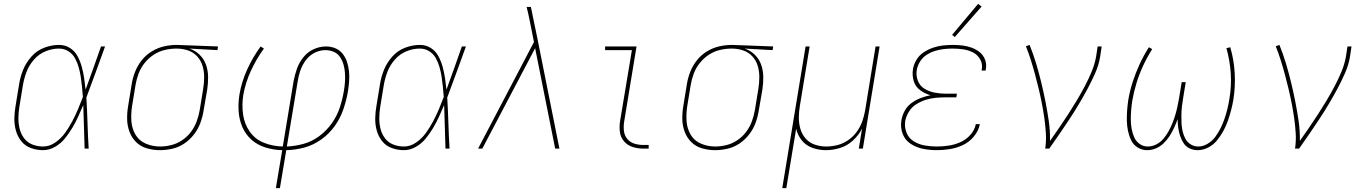

<svg xmlns="http://www.w3.org/2000/svg" viewBox="-20 -771 7096 996"><path d="M203 8Q235 8 265 -9Q295 -26 316.5 -52.5Q338 -79 355 -107.5Q372 -136 385.5 -166Q399 -196 412 -226Q414 -170 415.5 -113.5Q417 -57 419 0H440Q436 -66 434 -132.5Q432 -199 428 -265Q453 -331 477 -397.5Q501 -464 525 -530H504Q484 -474 464.5 -418Q445 -362 424 -306Q421 -336 416.5 -366Q412 -396 404 -425Q396 -454 382 -480Q368 -506 343 -522Q318 -538 286 -538Q248 -538 209.5 -523.5Q171 -509 143 -477.5Q115 -446 100 -409Q85 -372 79 -333L61 -223Q55 -190 54.5 -157Q54 -124 62.5 -93.5Q71 -63 90.5 -38.5Q110 -14 140.5 -3Q171 8 203 8ZM203 -11Q174 -11 147.5 -21.5Q121 -32 104.5 -54.5Q88 -77 81.5 -104.5Q75 -132 75.5 -161.5Q76 -191 81 -220L99 -330Q105 -365 118 -399Q131 -433 156.5 -462Q182 -491 216.5 -505Q251 -519 286 -519Q313 -519 335 -505Q357 -491 369 -469Q381 -447 388 -422.5Q395 -398 399 -372Q403 -346 405.5 -320Q408 -294 410 -268Q398 -236 384.5 -204Q371 -172 354.5 -141Q338 -110 317.5 -81.5Q297 -53 267 -32Q237 -11 203 -11Z M809 8Q841 8 874 0.5Q907 -7 936 -26.5Q965 -46 986.5 -74Q1008 -102 1019.5 -133.5Q1031 -165 1036 -197L1055 -307Q1060 -340 1059.5 -373Q1059 -406 1048.5 -435.5Q1038 -465 1015.5 -487Q993 -509 963 -519L1108 -511L1111 -530L898 -538H897Q864 -538 831 -530.5Q798 -523 767.5 -504.5Q737 -486 715 -458Q693 -430 680.5 -398Q668 -366 663 -333L645 -223Q639 -189 639.5 -154Q640 -119 651.5 -88Q663 -57 686 -34Q709 -11 742 -1.5Q775 8 809 8ZM810 -11Q771 -11 736 -26Q701 -41 682.5 -73Q664 -105 661.5 -143Q659 -181 665 -220L683 -330Q688 -360 699 -389.5Q710 -419 730.5 -444.5Q751 -470 778 -487.5Q805 -505 835.5 -512Q866 -519 896 -519Q927 -519 955 -509.5Q983 -500 1002.5 -479Q1022 -458 1030.5 -430Q1039 -402 1039 -371.5Q1039 -341 1034 -310L1016 -200Q1011 -171 1000.5 -142Q990 -113 971 -87.5Q952 -62 925.5 -44Q899 -26 869 -18.5Q839 -11 810 -11Z M1411 205H1432L1465 8Q1512 7 1558.5 -5.5Q1605 -18 1646.5 -47.5Q1688 -77 1717 -118Q1746 -159 1761.5 -205Q1777 -251 1785 -297Q1789 -323 1791 -349Q1793 -375 1790.5 -400Q1788 -425 1780.5 -448.5Q1773 -472 1758 -491.5Q1743 -511 1720 -520.5Q1697 -530 1671 -530Q1638 -530 1606.5 -515.5Q1575 -501 1553 -473Q1531 -445 1520 -413.5Q1509 -382 1503 -350L1447 -11Q1396 -12 1350 -30Q1304 -48 1276 -87.5Q1248 -127 1241 -177Q1234 -227 1242 -278Q1253 -341 1281 -402.5Q1309 -464 1349 -519L1332 -530Q1291 -474 1262 -410Q1233 -346 1222 -280Q1215 -236 1218 -192.5Q1221 -149 1238 -110.5Q1255 -72 1286 -45Q1317 -18 1358.5 -5.5Q1400 7 1444 8ZM1468 -11 1524 -347Q1528 -375 1537.5 -403.5Q1547 -432 1565.5 -457.5Q1584 -483 1611.5 -497Q1639 -511 1668 -511Q1691 -511 1711.5 -502Q1732 -493 1744 -475Q1756 -457 1762 -436Q1768 -415 1769.5 -392Q1771 -369 1769.5 -346Q1768 -323 1764 -300Q1757 -257 1743 -214Q1729 -171 1702 -132.5Q1675 -94 1637 -65.5Q1599 -37 1555.5 -25Q1512 -13 1468 -11Z M2075 8Q2107 8 2137 -9Q2167 -26 2188.5 -52.5Q2210 -79 2227 -107.5Q2244 -136 2257.5 -166Q2271 -196 2284 -226Q2286 -170 2287.5 -113.5Q2289 -57 2291 0H2312Q2308 -66 2306 -132.5Q2304 -199 2300 -265Q2325 -331 2349 -397.5Q2373 -464 2397 -530H2376Q2356 -474 2336.5 -418Q2317 -362 2296 -306Q2293 -336 2288.5 -366Q2284 -396 2276 -425Q2268 -454 2254 -480Q2240 -506 2215 -522Q2190 -538 2158 -538Q2120 -538 2081.5 -523.5Q2043 -509 2015 -477.5Q1987 -446 1972 -409Q1957 -372 1951 -333L1933 -223Q1927 -190 1926.5 -157Q1926 -124 1934.5 -93.5Q1943 -63 1962.5 -38.5Q1982 -14 2012.5 -3Q2043 8 2075 8ZM2075 -11Q2046 -11 2019.5 -21.5Q1993 -32 1976.5 -54.5Q1960 -77 1953.5 -104.5Q1947 -132 1947.5 -161.5Q1948 -191 1953 -220L1971 -330Q1977 -365 1990 -399Q2003 -433 2028.5 -462Q2054 -491 2088.5 -505Q2123 -519 2158 -519Q2185 -519 2207 -505Q2229 -491 2241 -469Q2253 -447 2260 -422.5Q2267 -398 2271 -372Q2275 -346 2277.5 -320Q2280 -294 2282 -268Q2270 -236 2256.5 -204Q2243 -172 2226.5 -141Q2210 -110 2189.5 -81.5Q2169 -53 2139 -32Q2109 -11 2075 -11Z M2460 0H2482L2756 -521L2860 0H2882L2767 -575L2749 -662L2734 -735H2712Q2717 -716 2721 -696.5Q2725 -677 2729 -658L2750 -553Z M3318 0H3345V-19H3318Q3293 -19 3270.5 -26Q3248 -33 3233.5 -51Q3219 -69 3216.5 -93Q3214 -117 3218 -141L3282 -530H3119V-511H3258L3197 -145Q3192 -116 3195.5 -87.5Q3199 -59 3217 -38Q3235 -17 3262 -8.5Q3289 0 3318 0Z M3689 8Q3721 8 3754 0.5Q3787 -7 3816 -26.5Q3845 -46 3866.5 -74Q3888 -102 3899.5 -133.5Q3911 -165 3916 -197L3935 -307Q3940 -340 3939.5 -373Q3939 -406 3928.5 -435.5Q3918 -465 3895.5 -487Q3873 -509 3843 -519L3988 -511L3991 -530L3778 -538H3777Q3744 -538 3711 -530.5Q3678 -523 3647.5 -504.5Q3617 -486 3595 -458Q3573 -430 3560.5 -398Q3548 -366 3543 -333L3525 -223Q3519 -189 3519.5 -154Q3520 -119 3531.5 -88Q3543 -57 3566 -34Q3589 -11 3622 -1.5Q3655 8 3689 8ZM3690 -11Q3651 -11 3616 -26Q3581 -41 3562.5 -73Q3544 -105 3541.5 -143Q3539 -181 3545 -220L3563 -330Q3568 -360 3579 -389.5Q3590 -419 3610.5 -444.5Q3631 -470 3658 -487.5Q3685 -505 3715.5 -512Q3746 -519 3776 -519Q3807 -519 3835 -509.5Q3863 -500 3882.5 -479Q3902 -458 3910.5 -430Q3919 -402 3919 -371.5Q3919 -341 3914 -310L3896 -200Q3891 -171 3880.5 -142Q3870 -113 3851 -87.5Q3832 -62 3805.5 -44Q3779 -26 3749 -18.5Q3719 -11 3690 -11Z M4038 205H4059L4110 -103Q4118 -69 4139.5 -42.5Q4161 -16 4194.5 -4Q4228 8 4265 8Q4301 8 4338 -3.5Q4375 -15 4404.5 -42Q4434 -69 4452 -104L4435 0H4456L4543 -530H4522L4468 -199Q4463 -170 4453 -141.5Q4443 -113 4424.5 -87.5Q4406 -62 4380 -44Q4354 -26 4324.5 -18.5Q4295 -11 4266 -11Q4236 -11 4207.5 -20.5Q4179 -30 4160 -51.5Q4141 -73 4132.5 -101Q4124 -129 4124 -159.5Q4124 -190 4129 -220L4180 -530H4159Z M4839 8Q4873 8 4907.5 2.5Q4942 -3 4975 -18.5Q5008 -34 5032 -63Q5056 -92 5063 -127H5042Q5036 -96 5013.5 -71Q4991 -46 4961 -33Q4931 -20 4900.5 -15.5Q4870 -11 4839 -11Q4807 -11 4776.5 -16.5Q4746 -22 4720 -38Q4694 -54 4682.5 -83Q4671 -112 4676 -144Q4681 -169 4695.5 -192.5Q4710 -216 4733.5 -230.5Q4757 -245 4782 -253Q4807 -261 4832.5 -263.5Q4858 -266 4884 -266H4941L4944 -285H4887Q4857 -285 4828.5 -290.5Q4800 -296 4776 -310.5Q4752 -325 4741.5 -352Q4731 -379 4736 -409Q4740 -431 4753 -452Q4766 -473 4787 -486.5Q4808 -500 4831 -507Q4854 -514 4876.5 -516.5Q4899 -519 4922 -519Q4950 -519 4977 -515Q5004 -511 5027.5 -499Q5051 -487 5064.5 -463.5Q5078 -440 5073 -412Q5073 -409 5072 -405H5093Q5094 -409 5094 -413Q5099 -438 5090 -461.5Q5081 -485 5062.5 -500Q5044 -515 5021 -523.5Q4998 -532 4973 -535Q4948 -538 4922 -538Q4897 -538 4871 -535Q4845 -532 4820 -523.5Q4795 -515 4771.5 -499.5Q4748 -484 4734 -460.5Q4720 -437 4716 -412Q4711 -380 4720 -350.5Q4729 -321 4753.5 -303Q4778 -285 4807 -277Q4781 -272 4756 -262.5Q4731 -253 4708.5 -236.5Q4686 -220 4673 -196Q4660 -172 4656 -147Q4650 -110 4662.5 -77Q4675 -44 4704 -25Q4733 -6 4768 1Q4803 8 4839 8ZM4933 -579 5072 -737 5054 -751 4919 -590Z M5402 0H5423Q5450 -38 5476 -76Q5502 -114 5527.5 -152.5Q5553 -191 5576.5 -230.5Q5600 -270 5621.5 -310Q5643 -350 5661.5 -392Q5680 -434 5687 -477L5695 -530H5674L5666 -477Q5659 -438 5643 -399.5Q5627 -361 5607.5 -324Q5588 -287 5566.5 -251Q5545 -215 5522 -179.5Q5499 -144 5475 -109Q5451 -74 5427 -40Q5428 -92 5420.5 -143.5Q5413 -195 5403 -245.5Q5393 -296 5381 -345.5Q5369 -395 5354.5 -443Q5340 -491 5321 -538L5302 -531Q5316 -496 5327.5 -459.5Q5339 -423 5349 -386Q5359 -349 5368 -311.5Q5377 -274 5384.5 -235.5Q5392 -197 5397.5 -158.5Q5403 -120 5405.5 -80Q5408 -40 5402 0Z M5931 8Q5954 8 5976.5 -1.5Q5999 -11 6017 -28.5Q6035 -46 6048 -66.5Q6061 -87 6071 -109Q6081 -131 6089 -153Q6089 -131 6092 -109Q6095 -87 6101.5 -67Q6108 -47 6119.5 -29Q6131 -11 6150.5 -1.5Q6170 8 6193 8Q6220 8 6247 -5.5Q6274 -19 6293 -42.5Q6312 -66 6326 -91.5Q6340 -117 6349.5 -144Q6359 -171 6366 -198Q6373 -225 6378 -253Q6389 -323 6385 -392Q6381 -461 6362 -526L6342 -521Q6360 -458 6364.5 -391Q6369 -324 6357 -255Q6353 -230 6347 -205.5Q6341 -181 6332.5 -156Q6324 -131 6312.5 -107.5Q6301 -84 6285 -62Q6269 -40 6245 -25.5Q6221 -11 6196 -11Q6174 -11 6156 -22.5Q6138 -34 6128.5 -52.5Q6119 -71 6114.5 -91.5Q6110 -112 6109 -133.5Q6108 -155 6108.5 -177Q6109 -199 6111.5 -221Q6114 -243 6118 -265L6131 -345H6110L6097 -265Q6093 -243 6088.5 -221Q6084 -199 6077.5 -177Q6071 -155 6062.5 -133.5Q6054 -112 6042.5 -91Q6031 -70 6015.5 -51.5Q6000 -33 5978.5 -22Q5957 -11 5934 -11Q5910 -11 5891 -25Q5872 -39 5863 -60.5Q5854 -82 5850 -105Q5846 -128 5846 -152.5Q5846 -177 5848 -201.5Q5850 -226 5854 -250Q5862 -296 5876 -341.5Q5890 -387 5910.5 -431Q5931 -475 5957 -516L5940 -526Q5913 -484 5892 -438.5Q5871 -393 5856 -346.5Q5841 -300 5833 -253Q5829 -226 5827 -198.5Q5825 -171 5825.5 -144.5Q5826 -118 5831.5 -92Q5837 -66 5848 -43Q5859 -20 5881.5 -6Q5904 8 5931 8Z M6698 0H6719Q6746 -38 6772 -76Q6798 -114 6823.5 -152.5Q6849 -191 6872.5 -230.5Q6896 -270 6917.5 -310Q6939 -350 6957.5 -392Q6976 -434 6983 -477L6991 -530H6970L6962 -477Q6955 -438 6939 -399.5Q6923 -361 6903.5 -324Q6884 -287 6862.5 -251Q6841 -215 6818 -179.5Q6795 -144 6771 -109Q6747 -74 6723 -40Q6724 -92 6716.5 -143.5Q6709 -195 6699 -245.5Q6689 -296 6677 -345.5Q6665 -395 6650.5 -443Q6636 -491 6617 -538L6598 -531Q6612 -496 6623.5 -459.5Q6635 -423 6645 -386Q6655 -349 6664 -311.5Q6673 -274 6680.5 -235.5Q6688 -197 6693.5 -158.5Q6699 -120 6701.5 -80Q6704 -40 6698 0Z"/></svg>

Font: Iosevka Sparkle Thin Oblique
Style: Regular
Weight: 100
Italic angle: -9°
Designer: Belleve Invis
Foundry: Belleve Invis
Version: Version 4.5.0; ttfautohint (v1.8.3)